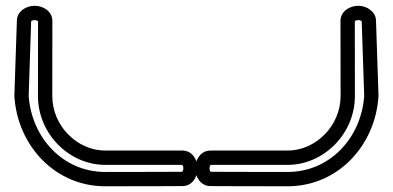

<svg xmlns="http://www.w3.org/2000/svg" viewBox="-20 -626 1373 671"><path d="M1220 -551.7C1221.1 -553 1225.3 -555.8 1232 -555.8C1238.9 -555.8 1243.1 -552.7 1244.1 -551.7C1244.4 -540.4 1252.2 -308.7 1252.8 -290.9C1242.2 -142.3 1131.4 -25 985.2 -25C832.2 -25 726.7 -25.6 716.2 -25.7C715 -26.8 712.2 -31.1 712.2 -37.8C712.2 -44.7 715.3 -49 716.2 -49.8C730.4 -49.8 879 -49.8 985.2 -49.8C1111 -49.8 1220.3 -157.9 1220.3 -290.5C1220.3 -403.4 1220 -538.8 1220 -551.7ZM1169.9 -552.9C1170 -544.4 1170.3 -406.5 1170.3 -290.5C1170.3 -185.3 1082.4 -99.8 985.2 -99.8C873.7 -99.8 715.2 -99.8 715.2 -99.8C680.8 -99.8 662.2 -66.9 662.2 -37.8C662.2 -8.7 680.9 24.3 715.1 24.3C715.1 24.3 823.6 25 985.2 25C1161.4 25 1291.5 -117.8 1302.7 -288.8C1302.8 -289.4 1302.8 -290.5 1302.8 -291.3C1302.7 -292.4 1294.4 -541.4 1294 -555C1292.8 -585.5 1262.1 -605.8 1232 -605.8C1202.8 -605.8 1170.1 -587.1 1169.9 -552.9ZM163 -552.9C162.9 -587.2 130.2 -605.8 101 -605.8C71.8 -605.8 39.1 -586.8 39 -553.2L30.2 -291.3C30.2 -290.7 30.2 -289.6 30.3 -288.8C41.5 -117.8 171.6 25 347.8 25C509.4 25 617.9 24.3 617.9 24.3C652.1 24.3 670.8 -8.6 670.8 -37.8C670.8 -66.9 652.2 -99.8 617.8 -99.8C617.8 -99.8 459.3 -99.8 347.8 -99.8C250.6 -99.8 162.7 -185.3 162.7 -290.5C162.7 -406.1 163 -543.1 163 -552.9ZM113 -551.7C113 -537.5 112.7 -403.1 112.7 -290.5C112.7 -157.9 222 -49.8 347.8 -49.8C454.3 -49.8 604 -49.8 616.8 -49.8C618 -48.7 620.8 -44.5 620.8 -37.8C620.8 -30.9 617.7 -26.6 616.8 -25.7C605.3 -25.6 500.3 -25 347.8 -25C201 -25 90.7 -143.4 80.2 -290.9L88.9 -551.7C90.1 -553 94.3 -555.8 101 -555.8C107.9 -555.8 112.1 -552.7 113 -551.7Z"/></svg>

Font: Hi.
Style: Regular
Weight: 400
Designer: Mew Too, Robert Jablonski
Foundry: Cannot Into Space Fonts
Version: Version 1.996